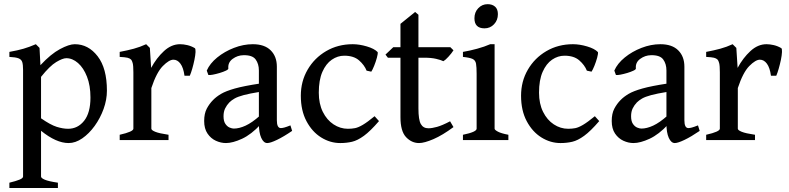

<svg xmlns="http://www.w3.org/2000/svg" viewBox="-20 -685 3860 939"><path d="M315.4 14.6Q254.9 14.6 180.7 -45.4V178.2Q180.7 186 199 193.8Q217.3 201.7 263.2 208.5V234.4H25.9V208.5Q58.1 200.7 75.4 193.6Q92.8 186.5 92.8 178.2V-343.8Q92.8 -368.2 88.9 -381.1Q85 -394 70.8 -399.7Q56.6 -405.3 25.9 -406.7V-431.2Q66.9 -438.5 95.2 -446.8Q123.5 -455.1 155.3 -468.8L173.3 -450.7L177.7 -366.2Q228.5 -420.9 273.2 -444.8Q317.9 -468.8 345.7 -468.8Q412.1 -468.8 457.5 -409.9Q502.9 -351.1 502.9 -241.7Q502.9 -197.3 486.6 -152.1Q470.2 -106.9 442.9 -69.1Q415.5 -31.2 382.3 -8.3Q349.1 14.6 315.4 14.6ZM304.2 -400.4Q286.6 -400.4 255.1 -381.6Q223.6 -362.8 180.7 -309.1V-106.4Q227.1 -74.2 257.3 -64.7Q287.6 -55.2 313 -55.2Q360.4 -55.2 391.4 -94.2Q422.4 -133.3 422.4 -208Q422.4 -266.6 405.5 -309.8Q388.7 -353 361.6 -376.7Q334.5 -400.4 304.2 -400.4Z M932.6 -449.7Q937 -446.8 936.3 -430.7Q935.5 -414.6 930.9 -392.3Q926.3 -370.1 920.2 -348.9Q914.1 -327.6 908.2 -314.5H882.3Q877 -354 862.5 -373.5Q848.1 -393.1 828.1 -393.1Q807.1 -393.1 776.4 -362.1Q745.6 -331.1 720.2 -254.4V-55.7Q720.2 -48.3 739.3 -40.5Q758.3 -32.7 804.2 -25.9V0H565.4V-25.9Q632.3 -41 632.3 -55.7V-331.5Q632.3 -363.8 628.9 -376.5Q625.5 -389.2 621.1 -393.6Q614.7 -399.9 603.5 -402.6Q592.3 -405.3 565.4 -406.7V-431.2Q604 -438.5 634.5 -446.8Q665 -455.1 694.8 -468.8L712.9 -450.7L719.2 -353Q745.6 -401.9 782 -435.3Q818.4 -468.8 860.4 -468.8Q877 -468.8 896 -464.4Q915 -460 932.6 -449.7Z M1408.7 -44.9Q1367.2 -16.6 1334.7 -1Q1302.2 14.6 1287.1 14.6Q1269 14.6 1257.6 -11Q1246.1 -36.6 1246.1 -80.1V-340.3Q1246.1 -372.6 1230.2 -394.3Q1214.4 -416 1170.4 -415Q1141.6 -414.6 1117.7 -397Q1093.8 -379.4 1096.7 -350.1Q1097.2 -345.2 1084.7 -339.4Q1072.3 -333.5 1054.4 -328.1Q1036.6 -322.8 1020.8 -319.8Q1004.9 -316.9 999 -318.4L991.2 -339.8Q1006.3 -374.5 1042.2 -403.8Q1078.1 -433.1 1124.3 -450.9Q1170.4 -468.8 1216.3 -468.8Q1273.9 -468.8 1304 -438.7Q1334 -408.7 1334 -358.9V-96.7Q1334 -58.6 1353.5 -58.6Q1360.4 -58.6 1370.6 -61.3Q1380.9 -64 1400.4 -71.8ZM1251 -235.8Q1199.7 -227.5 1170.9 -219.7Q1142.1 -211.9 1127 -203.1Q1111.8 -194.3 1101.6 -184.1Q1088.9 -170.9 1081.1 -154.8Q1073.2 -138.7 1073.2 -116.7Q1073.2 -92.3 1082.3 -79.1Q1091.3 -65.9 1103.3 -61Q1115.2 -56.2 1123.5 -56.2Q1149.9 -56.2 1181.2 -70.6Q1212.4 -85 1251 -119.1L1254.9 -76.7Q1209 -27.3 1163.6 -6.3Q1118.2 14.6 1085 14.6Q1060.1 14.6 1035.6 3.4Q1011.2 -7.8 994.9 -31.7Q978.5 -55.7 978.5 -93.3Q978.5 -129.4 991.2 -153.6Q1003.9 -177.7 1022 -195.8Q1037.6 -211.9 1061 -225.8Q1084.5 -239.7 1128.7 -252.2Q1172.9 -264.6 1251 -276.4Z M1833.5 -92.8Q1791 -43.5 1759.8 -20.8Q1728.5 2 1701.7 8.3Q1674.8 14.6 1644 14.6Q1594.7 14.6 1550.5 -12.9Q1506.3 -40.5 1478.8 -92.5Q1451.2 -144.5 1451.2 -216.8Q1451.2 -287.1 1484.4 -344.2Q1517.6 -401.4 1575.2 -435.1Q1632.8 -468.8 1705.1 -468.8Q1737.3 -468.8 1773.9 -458Q1810.5 -447.3 1827.1 -430.2Q1828.6 -422.4 1823.2 -402.6Q1817.9 -382.8 1809.8 -363Q1801.8 -343.3 1795.9 -334.5L1772.9 -339.4Q1762.2 -366.7 1736.1 -389.6Q1710 -412.6 1663.6 -412.6Q1631.3 -412.6 1602.8 -393.1Q1574.2 -373.5 1556.6 -333.5Q1539.1 -293.5 1539.1 -231.9Q1539.1 -177.7 1558.8 -137.9Q1578.6 -98.1 1611.3 -76.7Q1644 -55.2 1681.6 -55.2Q1700.2 -55.2 1716.3 -58.3Q1732.4 -61.5 1754.4 -74.5Q1776.4 -87.4 1812 -116.7Z M2197.8 -63.5Q2144.5 -23.9 2099.9 -4.6Q2055.2 14.6 2029.3 14.6Q1993.2 14.6 1965.8 -14.4Q1938.5 -43.5 1938.5 -111.8V-402.8H1877L1865.2 -418L1903.3 -454.1H1938.5V-568.4L2010.3 -626.5L2026.4 -612.8V-454.1H2182.6L2197.8 -439Q2188.5 -424.3 2173.3 -407.7Q2158.2 -391.1 2148.4 -385.7Q2136.7 -391.6 2113 -397.2Q2089.4 -402.8 2054.2 -402.8H2026.4V-154.8Q2026.4 -99.1 2038.1 -78.4Q2049.8 -57.6 2075.2 -57.6Q2092.8 -57.6 2117.4 -64.5Q2142.1 -71.3 2181.2 -91.8Z M2415 -615.7Q2415 -586.4 2396.2 -566.4Q2377.4 -546.4 2349.6 -546.4Q2300.3 -546.4 2300.3 -595.7Q2300.3 -625.5 2319.1 -645Q2337.9 -664.6 2364.7 -664.6Q2387.7 -664.6 2401.4 -652.3Q2415 -640.1 2415 -615.7ZM2244.1 0V-25.9Q2311 -39.6 2311 -55.7V-323.7Q2311 -356.9 2308.1 -373.5Q2305.2 -390.1 2291.3 -396.7Q2277.3 -403.3 2244.1 -406.7V-431.2Q2278.3 -437 2314 -446.8Q2349.6 -456.5 2377.4 -468.8H2398.9V-55.7Q2398.9 -49.8 2414.8 -41.3Q2430.7 -32.7 2466.3 -25.9V0Z M2910.6 -92.8Q2868.2 -43.5 2836.9 -20.8Q2805.7 2 2778.8 8.3Q2752 14.6 2721.2 14.6Q2671.9 14.6 2627.7 -12.9Q2583.5 -40.5 2555.9 -92.5Q2528.3 -144.5 2528.3 -216.8Q2528.3 -287.1 2561.5 -344.2Q2594.7 -401.4 2652.3 -435.1Q2710 -468.8 2782.2 -468.8Q2814.5 -468.8 2851.1 -458Q2887.7 -447.3 2904.3 -430.2Q2905.8 -422.4 2900.4 -402.6Q2895 -382.8 2887 -363Q2878.9 -343.3 2873 -334.5L2850.1 -339.4Q2839.4 -366.7 2813.2 -389.6Q2787.1 -412.6 2740.7 -412.6Q2708.5 -412.6 2679.9 -393.1Q2651.4 -373.5 2633.8 -333.5Q2616.2 -293.5 2616.2 -231.9Q2616.2 -177.7 2636 -137.9Q2655.8 -98.1 2688.5 -76.7Q2721.2 -55.2 2758.8 -55.2Q2777.3 -55.2 2793.5 -58.3Q2809.6 -61.5 2831.5 -74.5Q2853.5 -87.4 2889.2 -116.7Z M3401.9 -44.9Q3360.4 -16.6 3327.9 -1Q3295.4 14.6 3280.3 14.6Q3262.2 14.6 3250.7 -11Q3239.3 -36.6 3239.3 -80.1V-340.3Q3239.3 -372.6 3223.4 -394.3Q3207.5 -416 3163.6 -415Q3134.8 -414.6 3110.8 -397Q3086.9 -379.4 3089.8 -350.1Q3090.3 -345.2 3077.9 -339.4Q3065.4 -333.5 3047.6 -328.1Q3029.8 -322.8 3013.9 -319.8Q2998 -316.9 2992.2 -318.4L2984.4 -339.8Q2999.5 -374.5 3035.4 -403.8Q3071.3 -433.1 3117.4 -450.9Q3163.6 -468.8 3209.5 -468.8Q3267.1 -468.8 3297.1 -438.7Q3327.1 -408.7 3327.1 -358.9V-96.7Q3327.1 -58.6 3346.7 -58.6Q3353.5 -58.6 3363.8 -61.3Q3374 -64 3393.6 -71.8ZM3244.1 -235.8Q3192.9 -227.5 3164.1 -219.7Q3135.3 -211.9 3120.1 -203.1Q3105 -194.3 3094.7 -184.1Q3082 -170.9 3074.2 -154.8Q3066.4 -138.7 3066.4 -116.7Q3066.4 -92.3 3075.4 -79.1Q3084.5 -65.9 3096.4 -61Q3108.4 -56.2 3116.7 -56.2Q3143.1 -56.2 3174.3 -70.6Q3205.6 -85 3244.1 -119.1L3248 -76.7Q3202.1 -27.3 3156.7 -6.3Q3111.3 14.6 3078.1 14.6Q3053.2 14.6 3028.8 3.4Q3004.4 -7.8 2988 -31.7Q2971.7 -55.7 2971.7 -93.3Q2971.7 -129.4 2984.4 -153.6Q2997.1 -177.7 3015.1 -195.8Q3030.8 -211.9 3054.2 -225.8Q3077.6 -239.7 3121.8 -252.2Q3166 -264.6 3244.1 -276.4Z M3800.8 -449.7Q3805.2 -446.8 3804.4 -430.7Q3803.7 -414.6 3799.1 -392.3Q3794.4 -370.1 3788.3 -348.9Q3782.2 -327.6 3776.4 -314.5H3750.5Q3745.1 -354 3730.7 -373.5Q3716.3 -393.1 3696.3 -393.1Q3675.3 -393.1 3644.5 -362.1Q3613.8 -331.1 3588.4 -254.4V-55.7Q3588.4 -48.3 3607.4 -40.5Q3626.5 -32.7 3672.4 -25.9V0H3433.6V-25.9Q3500.5 -41 3500.5 -55.7V-331.5Q3500.5 -363.8 3497.1 -376.5Q3493.7 -389.2 3489.3 -393.6Q3482.9 -399.9 3471.7 -402.6Q3460.4 -405.3 3433.6 -406.7V-431.2Q3472.2 -438.5 3502.7 -446.8Q3533.2 -455.1 3563 -468.8L3581.1 -450.7L3587.4 -353Q3613.8 -401.9 3650.1 -435.3Q3686.5 -468.8 3728.5 -468.8Q3745.1 -468.8 3764.2 -464.4Q3783.2 -460 3800.8 -449.7Z"/></svg>

Font: Gentium Book Plus
Style: Regular
Weight: 400
Designer: Victor Gaultney, Annie Olsen, Iska Routamaa, Becca Hirsbrunner
Foundry: SIL International
Version: Version 6.101